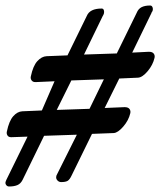

<svg xmlns="http://www.w3.org/2000/svg" viewBox="-42 -581 582 697"><path d="M-21 77 -19 72 58 -85 0 -83H-2Q-11 -83 -15 -89.5Q-19 -96 -17 -104Q-9 -142 6 -159Q21 -176 39 -177L110 -180L156 -286L88 -283H86Q77 -283 72.5 -289.5Q68 -296 70 -304Q78 -342 93.5 -359Q109 -376 127 -377L203 -380L273 -523Q284 -550 327 -550Q333 -550 335 -544Q337 -538 335 -531Q334 -528 333 -526.5Q332 -525 331 -523L263 -383L382 -387L454 -534Q460 -549 472 -555Q484 -561 503 -561Q509 -561 511.5 -555Q514 -549 512 -542Q511 -539 509.5 -537.5Q508 -536 508 -534L438 -390L497 -393H499Q511 -393 516 -386.5Q521 -380 519 -371Q513 -345 494 -322.5Q475 -300 459 -299L391 -296L338 -189L409 -192H411Q423 -192 428 -185.5Q433 -179 431 -170Q425 -144 405.5 -121.5Q386 -99 371 -98L292 -95L218 56Q211 71 203.5 75.5Q196 80 180 80Q172 80 166.5 74Q161 68 162 61L163 56L237 -92L118 -88L40 72Q33 86 21 91Q9 96 -9 96Q-16 96 -20 90Q-24 84 -21 77ZM283 -186 335 -293 217 -289 164 -182Z"/></svg>

Font: EB Garamond ExtraBold
Style: Italic
Weight: 800
Italic angle: -17.2°
Designer: Georg Duffner and Octavio Pardo
Foundry: Georg Duffner
Version: Version 1.000